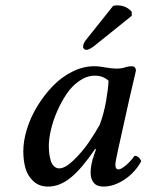

<svg xmlns="http://www.w3.org/2000/svg" viewBox="-20 -686 547 716"><path d="M352.1 -221.2Q367.7 -263.2 375.7 -310.1Q383.8 -356.9 384.8 -384.8Q364.3 -403.8 334 -403.8Q304.2 -403.8 276.1 -384.5Q248 -365.2 228 -335.2Q208 -305.2 192.6 -269.8Q177.2 -234.4 169.7 -200.9Q162.1 -167.5 162.1 -142.1Q162.1 -127.4 163.6 -114.5Q165 -101.6 168.9 -87.9Q172.9 -74.2 181.2 -66.2Q189.5 -58.1 201.2 -58.1Q223.1 -58.1 254.9 -88.9Q286.6 -119.6 310.3 -154.1Q334 -188.5 352.1 -221.2ZM470.2 -439Q486.8 -439 486.8 -421.9Q483.4 -408.2 461.9 -314.9L418.9 -121.1Q410.2 -81.5 410.2 -71.8Q410.2 -54.2 421.9 -54.2Q430.2 -54.2 447 -67.4Q463.9 -80.6 481.9 -105Q498 -105 506.8 -85Q484.4 -43.5 444.8 -16.8Q405.3 9.8 365.2 9.8Q341.3 9.8 329.6 -4.4Q317.9 -18.6 317.9 -42Q317.9 -72.3 331.1 -108.9L337.9 -128.9L335 -130.9Q286.6 -59.1 245.1 -24.7Q203.6 9.8 159.2 9.8Q126 9.8 104.5 -10.3Q83 -30.3 75 -58.6Q66.9 -86.9 66.9 -122.1Q66.9 -161.1 80.6 -205.1Q94.2 -249 119.4 -290.3Q144.5 -331.5 176.8 -365Q209 -398.4 249.5 -418.7Q290 -439 331.1 -439Q350.6 -439 376 -434.1Q397.5 -430.2 415 -430.2Q434.6 -430.2 450.2 -436Q460.4 -439 470.2 -439ZM299.8 -536.1 401.9 -664.1Q407.7 -666 417 -666Q450.7 -666 471.2 -642.1V-627L336.9 -519Q314 -500 301.8 -500Q296.9 -500 293 -503.9Q289.1 -507.8 290 -512.2Q290 -523.9 299.8 -536.1Z"/></svg>

Font: Common Serif Medium
Style: Italic
Weight: 500
Italic angle: -12°
Designer: Philipp H. Poll, Khaled Hosny
Foundry: Stefan Peev, Context Ltd.
Version: Version 1.026